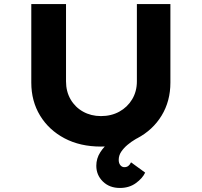

<svg xmlns="http://www.w3.org/2000/svg" viewBox="-20 -720 1000 951"><path d="M574 211Q522 211 489.5 179Q457 147 457 101Q457 65 476.5 34.5Q496 4 527 -20.5Q558 -45 592 -64.5Q626 -84 653 -100L677 -47Q666 -39 648 -28.5Q630 -18 611.5 -2.5Q593 13 580.5 31.5Q568 50 568 72Q568 88 576 98Q584 108 596 108Q608 108 616 101.5Q624 95 629 84L699 135Q686 163 653 187Q620 211 574 211ZM480 6Q377 6 299.5 -35Q222 -76 178.5 -147.5Q135 -219 135 -311V-700H307V-317Q307 -267 329.5 -228Q352 -189 391.5 -167Q431 -145 480 -145Q531 -145 571 -167Q611 -189 634.5 -228Q658 -267 658 -317V-700H824V-311Q824 -219 780.5 -147.5Q737 -76 659.5 -35Q582 6 480 6Z"/></svg>

Font: Lexend Mega
Style: Bold
Weight: 700
Version: Version 1.007